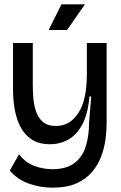

<svg xmlns="http://www.w3.org/2000/svg" viewBox="-20 -714 556 884"><path d="M222 150Q165 150 112 131Q59 112 25 71L68 -4Q96 34 137 49.5Q178 65 221 65Q286 65 323 36.5Q360 8 375 -40.5Q390 -89 390 -149L400 -270H392Q385 -190 359.5 -142Q334 -94 295.5 -72Q257 -50 210 -50Q158 -50 125 -72.5Q92 -95 73.5 -131.5Q55 -168 47.5 -212Q40 -256 40 -299V-516H131V-323Q131 -300 133 -268Q135 -236 144.5 -205Q154 -174 176 -154Q198 -134 238 -134Q302 -134 341 -194Q380 -254 380 -374V-516H471V-148Q471 -115 466 -75Q461 -35 446.5 4.5Q432 44 404.5 77Q377 110 332.5 130Q288 150 222 150ZM289 -576H204L263 -694H371Z"/></svg>

Font: Bricolage Grotesque 48pt
Style: Regular
Weight: 400
Designer: Mathieu Triay
Foundry: Atelier Triay
Version: Version 1.000; ttfautohint (v1.8.4.7-5d5b);gftools[0.9.32]